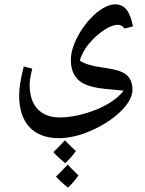

<svg xmlns="http://www.w3.org/2000/svg" viewBox="-20 -510 664 881"><path d="M250 124C297 124 347 112 399 89C505 43 588 -36 588 -97C588 -128 578 -154 556 -170C536 -184 506 -192 459 -199C405 -206 367 -217 346 -232C353 -258 367 -283 387 -308C428 -358 484 -396 519 -396C534 -396 542 -392 551 -379L590 -389C578 -453 555 -490 509 -490C482 -490 452 -476 419 -448C354 -391 305 -301 305 -235C305 -204 312 -179 326 -159C352 -121 400 -106 497 -99C513 -97 530 -96 547 -94C531 -72 507 -52 475 -33C412 4 322 29 255 29C166 29 116 -25 116 -121C116 -141 121 -166 128 -195L89 -205C73 -140 68 -107 68 -70C68 54 134 124 250 124ZM279 239C300 219 316 201 328 183C301 158 285 141 278 134C258 155 241 173 225 188C236 202 255 218 279 239ZM292 351C313 331 329 311 340 295C318 273 301 257 291 245C265 272 248 290 237 300C249 314 267 331 292 351Z"/></svg>

Font: Noto Naskh Arabic UI Medium
Style: Regular
Weight: 500
Designer: Monotype Design Team, David Williams, Mohamad Dakak and Nizar Qandah
Foundry: Monotype Imaging Inc.
Version: Version 2.014